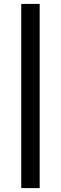

<svg xmlns="http://www.w3.org/2000/svg" viewBox="-20 -802 311 980"><path d="M88.5 158V-782H182.5V158Z"/></svg>

Font: Heraclito Medium
Style: Regular
Weight: 500
Designer: Kostas Bartsokas (font) & Cristiano Sobral (main changes)
Foundry: Kostas Bartsokas (font) & Cristiano Sobral (main changes)
Version: Version 1.00;July 8, 2020;FontCreator 13.0.0.2655 64-bit